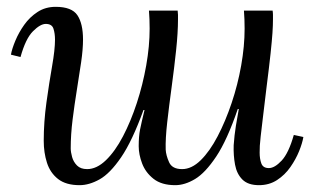

<svg xmlns="http://www.w3.org/2000/svg" viewBox="-20 -531 916 562"><path d="M213 11Q173 11 150 -7Q127 -25 117.5 -54.5Q108 -84 108 -119Q108 -174 116 -231.5Q124 -289 132.5 -337.5Q141 -386 141 -415Q141 -433 136.5 -447Q132 -461 114 -461Q98 -461 76.5 -439.5Q55 -418 40 -364L12 -371Q15 -388 25 -412Q35 -436 51 -458.5Q67 -481 90 -496Q113 -511 143 -511Q190 -511 206.5 -486.5Q223 -462 223 -415Q223 -387 217.5 -349Q212 -311 205 -268Q198 -225 192.5 -181Q187 -137 187 -97Q187 -86 191 -71.5Q195 -57 205.5 -46.5Q216 -36 235 -36Q263 -36 290 -62Q317 -88 340 -132Q363 -176 380.5 -229.5Q398 -283 408 -339.5Q418 -396 418 -447Q418 -462 417.5 -474.5Q417 -487 416 -500H500Q501 -493 501 -487.5Q501 -482 501 -474Q501 -436 495.5 -384Q490 -332 482.5 -277Q475 -222 469.5 -173.5Q464 -125 465 -93Q466 -76 475 -56Q484 -36 513 -36Q541 -36 567.5 -62Q594 -88 617 -132Q640 -176 658 -229.5Q676 -283 686 -339.5Q696 -396 696 -447Q696 -462 695.5 -474.5Q695 -487 694 -500H778Q779 -493 779 -487.5Q779 -482 779 -474Q779 -457 777.5 -434.5Q776 -412 772 -374.5Q768 -337 760 -274Q753 -216 749 -182.5Q745 -149 743 -131.5Q741 -114 740.5 -104.5Q740 -95 740 -84Q740 -66 745 -52.5Q750 -39 767 -39Q784 -39 804.5 -61Q825 -83 840 -136L868 -130Q865 -112 855.5 -88.5Q846 -65 830 -42Q814 -19 791 -4Q768 11 738 11Q706 11 689.5 -5.5Q673 -22 668 -49Q663 -76 664 -106Q666 -135 670.5 -163Q675 -191 679 -212H676Q645 -121 613 -73Q581 -25 551 -7Q521 11 493 11Q453 11 429.5 -7.5Q406 -26 396 -52.5Q386 -79 386 -103Q386 -132 390 -152Q394 -172 403 -209H400Q367 -118 334.5 -70.5Q302 -23 271.5 -6Q241 11 213 11Z"/></svg>

Font: Lora Italic
Style: Italic
Weight: 400
Italic angle: -3°
Designer: Olga Karpushina, Alexei Vanyashin (Cyrillic)
Foundry: Cyreal
Version: Version 2.210; ttfautohint (v1.8.1.43-b0c9)